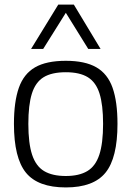

<svg xmlns="http://www.w3.org/2000/svg" viewBox="-20 -810 575 840"><path d="M41 -268Q41 -365 62.5 -426Q84 -487 133.5 -515.5Q183 -544 268 -544Q352 -544 401.5 -515.5Q451 -487 472.5 -426Q494 -365 494 -268Q494 -119 441.5 -54.5Q389 10 268 10Q146 10 93.5 -54.5Q41 -119 41 -268ZM104 -268Q104 -183 120.5 -133Q137 -83 173 -61.5Q209 -40 268 -40Q326 -40 362 -61.5Q398 -83 414.5 -133Q431 -183 431 -268Q431 -351 415.5 -400.5Q400 -450 364.5 -472Q329 -494 268 -494Q206 -494 170.5 -472Q135 -450 119.5 -400.5Q104 -351 104 -268ZM116 -596 235 -790H303L420 -596H366L268 -754L169 -596Z"/></svg>

Font: Georama Light
Style: Regular
Weight: 300
Designer: Jean-Baptiste Levee
Foundry: Production Type
Version: Version 1.000